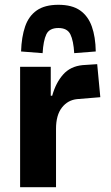

<svg xmlns="http://www.w3.org/2000/svg" viewBox="-20 -782 463 802"><path d="M64 0V-503H192V-382H198Q213 -436 243.5 -470.5Q274 -505 325 -510L386 -514L399 -376L302 -368Q263 -364 238.5 -332.5Q214 -301 214 -244V0ZM158 -560 68 -567Q70 -628 85 -671.5Q100 -715 133.5 -738.5Q167 -762 224 -762Q281 -762 314.5 -738.5Q348 -715 363.5 -671.5Q379 -628 380 -567L290 -560Q287 -612 274 -638.5Q261 -665 224 -665Q186 -665 173.5 -638.5Q161 -612 158 -560Z"/></svg>

Font: Nunito Sans 7pt Condensed ExtraBold
Style: Regular
Weight: 800
Width: 3
Designer: Vernon Adams
Foundry: Vernon Adams
Version: Version 3.101;gftools[0.9.27]